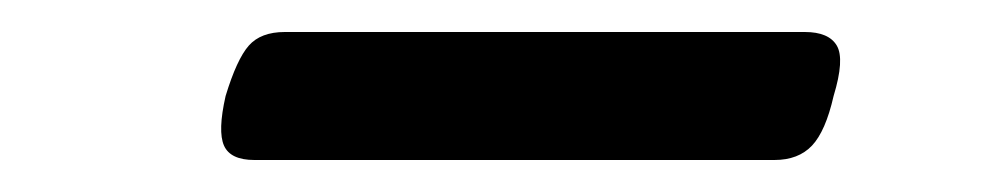

<svg xmlns="http://www.w3.org/2000/svg" viewBox="-20 -401 616 120"><path d="M139 -301Q124 -301 120 -310Q116 -319 121 -341Q128 -364 135.5 -372.5Q143 -381 158 -381H483Q498 -381 503 -372.5Q508 -364 501 -341Q496 -319 487.5 -310Q479 -301 464 -301Z"/></svg>

Font: Playwrite IS
Style: Regular
Weight: 400
Designer: Veronika Burian, José Scaglione
Foundry: TypeTogether
Version: Version 1.002